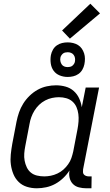

<svg xmlns="http://www.w3.org/2000/svg" viewBox="-20 -1001 590 1033"><path d="M178 12Q150 12 124.5 4Q99 -4 80.5 -22Q62 -40 52 -64.5Q42 -89 38.5 -115.5Q35 -142 38 -170.5Q41 -199 46 -227L69 -347Q74 -372 82.5 -396.5Q91 -421 105 -443.5Q119 -466 139 -485.5Q159 -505 182.5 -518Q206 -531 231.5 -536.5Q257 -542 281 -542Q308 -542 333 -535Q358 -528 376.5 -511.5Q395 -495 405.5 -472.5Q416 -450 420 -424L441 -530H513L427 -90Q426 -82 426.5 -74.5Q427 -67 431.5 -62Q436 -57 443 -54.5Q450 -52 457 -52H473L472 12H444Q424 12 404.5 7Q385 2 372 -11.5Q359 -25 354.5 -44.5Q350 -64 354 -84Q340 -62 320 -43Q300 -24 277 -11.5Q254 1 228.5 6.5Q203 12 178 12ZM218 -52Q235 -52 253 -55.5Q271 -59 289 -67.5Q307 -76 321 -88.5Q335 -101 346.5 -117Q358 -133 364 -150.5Q370 -168 374 -186L397 -306Q401 -327 402.5 -347.5Q404 -368 401.5 -387.5Q399 -407 391.5 -424.5Q384 -442 370 -454.5Q356 -467 337 -472.5Q318 -478 297 -478Q279 -478 260 -474Q241 -470 223 -460.5Q205 -451 190.5 -437Q176 -423 165.5 -406Q155 -389 148.5 -371Q142 -353 139 -335L116 -215Q112 -195 110.5 -175Q109 -155 112.5 -136.5Q116 -118 124 -101Q132 -84 146 -72.5Q160 -61 179 -56.5Q198 -52 218 -52ZM344 -587Q321 -587 300.5 -595.5Q280 -604 268 -621Q256 -638 253 -660.5Q250 -683 254 -705Q257 -720 265 -734Q273 -748 286 -757Q299 -766 314 -769.5Q329 -773 344 -773Q359 -773 373.5 -769.5Q388 -766 400 -758.5Q412 -751 420 -739.5Q428 -728 432.5 -714Q437 -700 437 -685Q437 -670 434 -655Q431 -640 423 -626Q415 -612 402 -603Q389 -594 374 -590.5Q359 -587 344 -587ZM344 -640Q350 -640 357 -641.5Q364 -643 369 -647Q374 -651 378 -657Q382 -663 383 -669Q385 -679 383.5 -688.5Q382 -698 376.5 -705.5Q371 -713 362.5 -716.5Q354 -720 344 -720Q338 -720 331 -718.5Q324 -717 319 -713Q314 -709 310 -703Q306 -697 305 -691Q303 -681 305 -671.5Q307 -662 312 -654.5Q317 -647 325.5 -643.5Q334 -640 344 -640ZM356 -793 314 -837 466 -981 518 -929Z"/></svg>

Font: Lode Term
Style: Italic
Weight: 400
Italic angle: -11°
Monospace: yes
Designer: Belleve Invis
Foundry: Belleve Invis
Version: Version 29.2.0